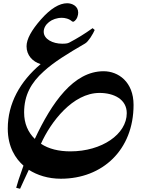

<svg xmlns="http://www.w3.org/2000/svg" viewBox="-20 -763 912 1186"><path d="M104 403C113 383 122 364 131 344L158 286C210 319 277 341 356 341C613 341 805 163 805 -115C805 -257 711 -323 620 -323C434 -323 300 -129 195 95C153 54 129 0 129 -68C129 -175 172 -252 250 -322C313 -380 400 -433 505 -494C516 -500 528 -515 539 -531C551 -549 561 -568 565 -578L552 -589C500 -552 459 -527 408 -500C397 -494 382 -493 364 -493C306 -493 250 -521 250 -567C250 -612 300 -653 362 -653C380 -653 407 -648 426 -630L435 -629C458 -643 463 -671 463 -685C463 -726 425 -743 395 -743C347 -743 292 -710 233 -643C174 -576 144 -521 144 -477C144 -422 181 -382 231 -367C104 -260 28 -124 28 31C28 146 77 218 125 260C98 336 87 370 80 397ZM415 172C343 172 281 157 233 125C293 -9 429 -189 595 -189C683 -189 763 -150 763 -64C763 66 609 172 415 172Z"/></svg>

Font: Noto Nastaliq Urdu
Style: Regular
Weight: 400
Designer: Monotype Design Team (Patrick Giasson: type design, Kamal Mansour: OpenType code, Glenda Bellarosa). Updated by Simon Co
Foundry: Monotype Imaging Inc., Simon Cozens
Version: Version 3.009